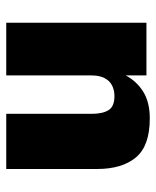

<svg xmlns="http://www.w3.org/2000/svg" viewBox="39 -550 511 630"><g transform="rotate(90 295.0 -235.5)"><path d="M354 -280V0H535V-298Q535 -380 497 -425.5Q459 -471 369 -471Q316 -471 281.5 -449.5Q247 -428 228 -392V-460H55V0H228V-280Q228 -305 236.5 -322Q245 -339 260.5 -347Q276 -355 296 -355Q330 -355 342 -335.5Q354 -316 354 -280Z"/></g></svg>

Font: Jost ExtraBold
Style: Regular
Weight: 800
Version: Version 3.710